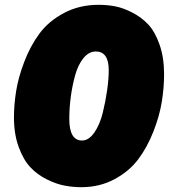

<svg xmlns="http://www.w3.org/2000/svg" viewBox="-20 -764 702 798"><path d="M662 -455Q662 -400 652.5 -341Q643 -282 617.5 -217Q592 -152 554.5 -102Q517 -52 455.5 -19Q394 14 318 14Q283 14 248.5 7.5Q214 1 174.5 -18.5Q135 -38 106 -69Q77 -100 57.5 -153.5Q38 -207 38 -276Q38 -328 47 -385Q56 -442 81 -507.5Q106 -573 144 -624.5Q182 -676 246 -710Q310 -744 390 -744Q424 -744 457 -738Q490 -732 528.5 -712.5Q567 -693 595.5 -663Q624 -633 643 -579Q662 -525 662 -455ZM268 -270Q268 -180 321 -180Q349 -180 372 -213Q395 -246 407 -295Q419 -344 425.5 -390.5Q432 -437 432 -472Q432 -550 378 -550Q349 -550 326.5 -522Q304 -494 292 -450Q280 -406 274 -360Q268 -314 268 -270Z"/></svg>

Font: Nacelle Black
Style: Italic
Weight: 900
Italic angle: -12°
Designer: Sora Sagano
Foundry: Sora Sagano
Version: Version 1.000;FEAKit 1.0